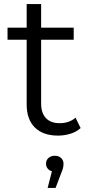

<svg xmlns="http://www.w3.org/2000/svg" viewBox="-20 -661 446 943"><path d="M17 -466V-525H111V-641H182V-525H342V-466H182V-152Q182 -106 205.5 -81Q229 -56 273 -56Q320 -56 351 -83L376 -32Q355 -13 325.5 -4Q296 5 265 5Q191 5 151 -35Q111 -75 111 -148V-466ZM235 180Q225 178 218 171Q206 160 206 143Q206 126 218 115Q230 104 249 104Q269 104 280.5 115.5Q292 127 292 143Q292 153 289.5 164Q287 175 281 188L253 262H214Z"/></svg>

Font: Modern
Style: Small
Weight: 400
Designer: Julieta Ulanovsky
Foundry: Julieta Ulanovsky
Version: Version 8.000